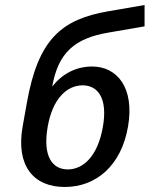

<svg xmlns="http://www.w3.org/2000/svg" viewBox="-20 -735 596 765"><path d="M556 -630V-715L411 -690C226 -658 132 -580 87 -325L70 -230C43 -75 113 10 238 10C363 10 463 -75 490 -230C517 -385 447 -470 347 -470C282 -470 227 -440 188 -390C212 -525 277 -582 411 -605ZM309 -395C369 -395 410 -345 390 -230C369 -110 310 -60 250 -60C190 -60 149 -110 170 -230C190 -345 249 -395 309 -395Z"/></svg>

Font: Scada
Style: Italic
Weight: 400
Designer: Jovanny Lemonad
Foundry: Jovanny Lemonad
Version: Version 3.005